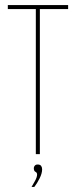

<svg xmlns="http://www.w3.org/2000/svg" viewBox="-20 -611 301 761"><path d="M122 0V-575H11V-591H250V-575H138V0ZM105 130Q110 122 118.5 106.5Q127 91 127 81Q127 73 120.5 70Q114 67 114 55Q114 50 118 45.5Q122 41 129 41Q139 41 143 46.5Q147 52 147 60Q147 76 137 96Q127 116 116 130Z"/></svg>

Font: Alumni Sans Pinstripe
Style: Regular
Weight: 400
Designer: Robert E. Leuschke
Foundry: Robert E. Leuschke
Version: Version 1.010; ttfautohint (v1.8.4.7-5d5b)